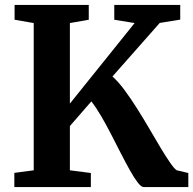

<svg xmlns="http://www.w3.org/2000/svg" viewBox="-20 -763 788 783"><path d="M38.5 0V-58L117.5 -68.5V-669L39.5 -682.5V-743H342V-682.5L265 -669V-340.5L529 -669L446 -682.5V-743H715V-683L631.5 -669.5L438.5 -451Q462 -430.5 487.8 -395.8Q513.5 -361 539.5 -319.8Q565.5 -278.5 590 -236.5Q614.5 -194.5 636.2 -158.2Q658 -122 674.8 -98Q691.5 -74 701 -68.5L748 -57.5V0H566.5Q556 0 541.8 -18.5Q527.5 -37 510.2 -67.8Q493 -98.5 473.5 -136.5Q454 -174.5 433.8 -214Q413.5 -253.5 393 -288.8Q372.5 -324 352.5 -349.5L265 -249V-68.5L350.5 -57.5V0Z"/></svg>

Font: Merriweather 24pt
Style: Bold
Weight: 700
Designer: Eben Sorkin
Foundry: Eben Sorkin
Version: Version 2.100